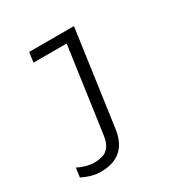

<svg xmlns="http://www.w3.org/2000/svg" viewBox="-161 -642 923 958"><g transform="rotate(-30 300.0 -162.5)"><path d="M149 186Q119 186 90 177Q61 168 43 158L50 105Q71 116 96 123Q121 130 144 130Q167 130 189.5 124Q212 118 228.5 97.5Q245 77 251 36L320 -454H129L137 -511H395L318 38Q297 186 149 186Z"/></g></svg>

Font: Chivo Mono Medium ExtraLight
Style: Italic
Weight: 250
Italic angle: -8.05°
Monospace: yes
Version: Version 1.008